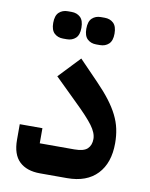

<svg xmlns="http://www.w3.org/2000/svg" viewBox="-83 -790 663 851"><g transform="rotate(10 249.0 -364.5)"><path d="M156 0Q96 0 63 -31.5Q30 -63 30 -129V-199H132V-131H288Q330 -131 346.5 -147Q363 -163 363 -191Q363 -218 339 -250.5Q315 -283 258 -338L157 -437L248 -533L335 -443Q370 -407 394 -375.5Q418 -344 433 -314Q448 -284 454.5 -253.5Q461 -223 461 -189Q461 -100 413.5 -50Q366 0 278 0ZM302 -606Q278 -606 262.5 -620.5Q247 -635 247 -667Q247 -700 262.5 -714.5Q278 -729 302 -729H319Q343 -729 358.5 -714.5Q374 -700 374 -667Q374 -635 358.5 -620.5Q343 -606 319 -606ZM153 -606Q129 -606 113.5 -620.5Q98 -635 98 -667Q98 -700 113.5 -714.5Q129 -729 153 -729H170Q194 -729 209.5 -714.5Q225 -700 225 -667Q225 -635 209.5 -620.5Q194 -606 170 -606Z"/></g></svg>

Font: IBM Plex Arabic SemiBold
Style: Regular
Weight: 600
Designer: Mike Abbink, Paul van der Laan, Pieter van Rosmalen, Wael Morcos, Khajak Apelian
Foundry: Bold Monday
Version: Version 1.0